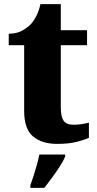

<svg xmlns="http://www.w3.org/2000/svg" viewBox="-20 -681 466 922"><path d="M254 10Q182 10 139 -25.5Q96 -61 96 -149V-464H22V-519Q60 -519 86.5 -534Q113 -549 128 -565Q142 -580 154.5 -604Q167 -628 174 -661H272V-536H398V-464H272V-165Q272 -122 285 -102Q298 -82 334 -82Q354 -82 372.5 -85Q391 -88 407 -92V-19Q390 -11 351 -0.5Q312 10 254 10ZM126 208Q133 189 141.5 162.5Q150 136 157.5 109Q165 82 169 61H293V71Q284 92 267 118.5Q250 145 230 172Q210 199 193 221H126Z"/></svg>

Font: Noto Serif Gujarati ExtraBold
Style: Regular
Weight: 800
Version: Version 2.102